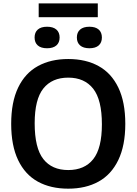

<svg xmlns="http://www.w3.org/2000/svg" viewBox="-20 -1095 800 1124"><path d="M45.5 -370Q45.5 -497.5 86.2 -582.2Q127 -667 202 -708.2Q277 -749.5 379.5 -749.5Q482.5 -749.5 557.2 -708.2Q632 -667 672.8 -582.2Q713.5 -497.5 713.5 -370Q713.5 -243 672.5 -158Q631.5 -73 556.8 -31.8Q482 9.5 379.5 9.5Q276.5 9.5 201.8 -31.5Q127 -72.5 86.2 -157.5Q45.5 -242.5 45.5 -370ZM576.5 -367Q576.5 -511 525.5 -575.8Q474.5 -640.5 379.5 -640.5Q284.5 -640.5 233.8 -577Q183 -513.5 183 -373Q183 -228.5 233.5 -164Q284 -99.5 379.5 -99.5Q475 -99.5 525.8 -163.2Q576.5 -227 576.5 -367ZM182.5 -875.5Q182.5 -905.5 201.2 -922Q220 -938.5 255.5 -938.5Q291 -938.5 310 -922Q329 -905.5 329 -875.5Q329 -845.5 310 -829Q291 -812.5 255.5 -812.5Q220 -812.5 201.2 -829Q182.5 -845.5 182.5 -875.5ZM430 -875.5Q430 -905.5 449 -922Q468 -938.5 503.5 -938.5Q539 -938.5 557.8 -922Q576.5 -905.5 576.5 -875.5Q576.5 -845.5 557.8 -829Q539 -812.5 503.5 -812.5Q468 -812.5 449 -829Q430 -845.5 430 -875.5ZM206.5 -994.5V-1075H552.5V-994.5Z"/></svg>

Font: Encode Sans SemiBold
Style: Regular
Weight: 600
Designer: Multiple Designers
Foundry: Impallari Type
Version: Version 2.000